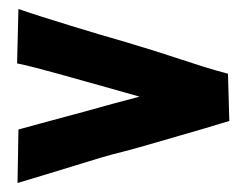

<svg xmlns="http://www.w3.org/2000/svg" viewBox="-20 -516 540 427"><path d="M19 -109 21 -228Q47 -235 70.5 -241.5Q94 -248 118.5 -254.5Q143 -261 170.5 -268.5Q198 -276 230 -285Q265 -294 294 -302Q323 -310 351.5 -318Q380 -326 412.5 -334.5Q445 -343 487 -352L490 -247Q460 -238 433.5 -230Q407 -222 380 -214.5Q353 -207 323 -198Q293 -189 255 -179Q230 -173 203 -165Q176 -157 147.5 -148Q119 -139 87 -129.5Q55 -120 19 -109ZM21 -496Q44 -488 74 -478.5Q104 -469 136.5 -459Q169 -449 201 -439.5Q233 -430 261 -422Q298 -411 326.5 -402Q355 -393 380.5 -384.5Q406 -376 431.5 -368Q457 -360 487 -352L490 -247Q465 -253 433.5 -261.5Q402 -270 367.5 -279.5Q333 -289 297.5 -299Q262 -309 227 -319Q194 -328 164.5 -336.5Q135 -345 109 -352Q83 -359 60.5 -365Q38 -371 18 -375Z"/></svg>

Font: Truculenta Black
Style: Regular
Weight: 900
Version: Version 1.002